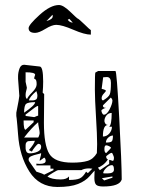

<svg xmlns="http://www.w3.org/2000/svg" viewBox="-20 -733 611 765"><path d="M357 -53Q356 -53 338.5 -32.5Q321 -12 291 0Q261 12 209 12Q136 12 97 -49.5Q58 -111 52 -197Q52 -200 49 -234Q46 -268 45 -271V-284Q57 -344 57 -351Q57 -355 54.5 -385.5Q52 -416 52 -419V-429Q52 -444 57.5 -459.5Q63 -475 76 -475L138 -468Q152 -468 152 -408Q152 -386 150 -364L156 -358Q156 -335 155.5 -297Q155 -259 155 -244Q155 -155 176.5 -120Q198 -85 268 -85Q306 -85 329 -92Q352 -99 366 -123Q366 -129 366.5 -141Q367 -153 367 -159Q367 -195 362.5 -267Q358 -339 358 -376Q358 -442 360 -444L371 -450H440Q445 -450 455 -264.5Q465 -79 465 -18Q457 10 391 10Q370 10 363 3Q356 -4 356 -24Q356 -31 356.5 -41Q357 -51 357 -53ZM169 -30Q185 -18 222 -18Q245 -18 255 -30V-16Q284 -16 297.5 -22Q311 -28 323 -49L330 -43L348 -61Q346 -61 341 -61.5Q336 -62 335 -62Q316 -62 304 -55H212Q208 -55 191.5 -45Q175 -35 169 -30ZM386 -23 395 -14 428 -25V-30ZM125 -49Q149 -42 156 -37L193 -55V-61H181V-74H125V-81Q126 -81 130 -80.5Q134 -80 138 -80Q162 -80 162 -92Q162 -102 156 -105L138 -92Q138 -98 141 -107Q144 -116 144 -123Q141 -121 127.5 -118Q114 -115 104 -110.5Q94 -106 94 -98L95 -92ZM426 -75Q415 -75 403.5 -64Q392 -53 391 -43L397 -42Q403 -42 408 -42Q434 -42 434 -57Q434 -75 426 -75ZM371 -66Q371 -62 378 -55L415 -80V-96Q418 -96 423 -94Q428 -92 429 -92Q434 -92 434 -105Q434 -108 430.5 -116Q427 -124 426 -124Q421 -124 415.5 -120Q410 -116 406 -113L403 -110Q403 -100 410 -98Q401 -84 388.5 -75Q376 -66 371 -66ZM82 -155Q82 -154 82 -151Q82 -148 82 -146.5Q82 -145 82 -142Q82 -139 82.5 -137.5Q83 -136 83.5 -133.5Q84 -131 85 -129.5Q86 -128 87 -126.5Q88 -125 90 -124Q92 -123 94 -122.5Q96 -122 99 -122Q115 -122 129.5 -128.5Q144 -135 144 -148Q144 -160 132 -160Q129 -159 120 -148Q111 -137 107 -129L95 -135Q116 -159 119 -172Q115 -172 105.5 -171.5Q96 -171 92.5 -170.5Q89 -170 85.5 -166Q82 -162 82 -155ZM396 -139Q396 -125 403 -123Q422 -142 422 -144Q422 -147 415 -150.5Q408 -154 403 -154Q396 -154 396 -139ZM430 -193Q420 -193 411 -184.5Q402 -176 402 -165Q420 -165 425 -169.5Q430 -174 430 -193ZM132 -246Q106 -224 76 -185H132Q133 -185 135.5 -192Q138 -199 138 -203Q138 -210 135 -224Q132 -238 132 -246ZM410 -235Q390 -235 390 -189Q405 -189 415.5 -201Q426 -213 426 -228H415Q425 -236 425 -283Q412 -283 404 -273Q396 -263 396 -250Q399 -235 410 -235ZM74 -253Q74 -216 82 -216L114 -246V-253ZM82 -271 119 -266H114Q117 -266 123 -269Q129 -272 132 -272V-309Q132 -311 131 -311Q128 -311 118 -304Q108 -297 97 -288Q86 -279 82 -277ZM384 -293Q384 -288 387 -282Q390 -276 394 -276Q406 -276 417 -298Q428 -320 428 -333Q428 -335 425.5 -339.5Q423 -344 421 -344L391 -314L390 -312Q390 -303 403 -303Q398 -303 391 -299Q384 -295 384 -293ZM120 -326Q93 -326 84.5 -319.5Q76 -313 76 -284Q120 -314 120 -326ZM125 -370Q98 -347 95 -333Q107 -333 111 -333Q115 -333 120.5 -335Q126 -337 127.5 -341.5Q129 -346 129 -354Q129 -358 125 -370ZM391 -333Q413 -346 417.5 -357.5Q422 -369 422 -403Q422 -426 406 -426Q403 -426 397.5 -425.5Q392 -425 391 -425L385 -379Q402 -375 402 -371Q402 -369 393.5 -360Q385 -351 385 -342Q385 -333 391 -333ZM82 -355Q82 -340 88 -339Q91 -348 108.5 -365.5Q126 -383 126 -397Q126 -414 121 -417L116 -420Q116 -424 120 -435Q120 -445 82 -445V-407L87 -384Q87 -380 84.5 -371.5Q82 -363 82 -355ZM204 -634Q187 -634 161 -618Q135 -602 120 -602Q94 -602 94 -621Q94 -634 137.5 -673.5Q181 -713 215 -713Q232 -713 259.5 -686.5Q287 -660 288 -660Q294 -658 316.5 -636Q339 -614 342 -613V-595Q317 -595 272 -614.5Q227 -634 204 -634ZM250 -654Q258 -643 270 -643L256 -658ZM189 -674 165 -649Q190 -656 190 -668V-671Z"/></svg>

Font: CabinSketch
Style: Regular
Weight: 400
Designer: Pablo Impallari
Foundry: Pablo Impallari. www.impallari.com Igino Marini. www.ikern.com
Version: Version 1.002